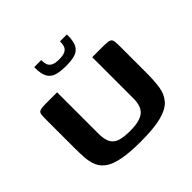

<svg xmlns="http://www.w3.org/2000/svg" viewBox="-159 -784 943 943"><g transform="rotate(-45 312.0 -312.5)"><path d="M568 -217Q568 -164 562 -123Q556 -82 532 -54Q508 -26 455.5 -12Q403 2 310 2Q235 2 186.5 -7Q138 -16 111.5 -34Q85 -52 73.5 -77.5Q62 -103 59.5 -136Q57 -169 57 -208V-398Q57 -424 58.5 -437.5Q60 -451 71 -455.5Q82 -460 107 -460H190V-175Q190 -132 202.5 -110Q215 -88 241.5 -80Q268 -72 310 -72Q377 -72 405.5 -95Q434 -118 434 -174V-460H516Q542 -460 553 -455.5Q564 -451 566 -437.5Q568 -424 568 -398ZM313 -520Q276 -520 250.5 -527Q225 -534 211.5 -555.5Q198 -577 198 -620V-627H247V-622Q247 -608 251.5 -595Q256 -582 270 -574.5Q284 -567 312 -567Q340 -567 354 -574.5Q368 -582 372.5 -594.5Q377 -607 377 -622V-627H425V-620Q425 -577 412 -555.5Q399 -534 374.5 -527Q350 -520 313 -520Z"/></g></svg>

Font: Genos SemiBold
Style: Regular
Weight: 600
Designer: Robert E. Leuschke
Foundry: Robert E. Leuschke
Version: Version 1.010